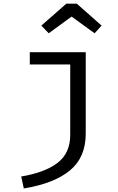

<svg xmlns="http://www.w3.org/2000/svg" viewBox="-20 -830 655 1067"><path d="M456.4 -86.7Q456.4 44.1 369.2 116.7Q282.1 189.2 112.3 217.4L97.9 150.8Q228.7 129.2 299.5 75.4Q370.3 21.5 370.3 -81V-471.8H145.6V-540H456.4ZM377.9 -737.9 250.8 -645.1 209.7 -687.7 348.7 -809.7H406.7L544.6 -687.7L505.6 -645.1Z"/></svg>

Font: Fira Code Fixed
Style: Regular
Weight: 400
Monospace: yes
Designer: Carrois Corporate, Edenspiekermann AG, Nikita Prokopov
Foundry: Carrois Corporate, Edenspiekermann AG, Nikita Prokopov
Version: Version 5.002